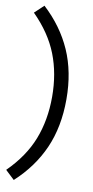

<svg xmlns="http://www.w3.org/2000/svg" viewBox="-108 -853 525 1085"><g transform="rotate(10 155.0 -311.0)"><path d="M55 189 3 140Q101 43 144 -67Q187 -177 187 -311Q187 -444 144 -554Q101 -664 3 -762L55 -811Q161 -713 215 -590.5Q269 -468 269 -311Q269 -153 215 -30.5Q161 92 55 189Z"/></g></svg>

Font: Prodigy Sans
Style: Regular
Weight: 400
Designer: Wei Huang
Foundry: Wei Huang
Version: Version 1.003; ttfautohint (v1.8.3)